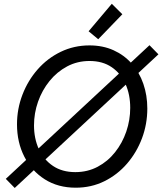

<svg xmlns="http://www.w3.org/2000/svg" viewBox="-20 -959 834 987"><path d="M369.1 5.9Q278.3 5.9 210.4 -37.1Q142.6 -80.1 105 -153.8Q67.4 -227.5 67.4 -319.8Q67.4 -399.4 95.5 -472.4Q123.5 -545.4 173.8 -602.5Q224.1 -659.7 292.2 -692.6Q360.4 -725.6 439.9 -725.6Q508.8 -725.6 563.7 -700.7Q618.7 -675.8 657.5 -631.6Q696.3 -587.4 716.8 -528.3Q737.3 -469.2 737.3 -400.9Q737.3 -321.3 710 -248.3Q682.6 -175.3 633.1 -117.9Q583.5 -60.5 516.4 -27.3Q449.2 5.9 369.1 5.9ZM367.2 -74.2Q430.2 -74.2 482.2 -101.8Q534.2 -129.4 571.5 -176.5Q608.9 -223.6 629.2 -282.7Q649.4 -341.8 649.4 -404.8Q649.4 -472.7 625.2 -527.1Q601.1 -581.5 554.4 -613.5Q507.8 -645.5 440.4 -645.5Q377.4 -645.5 325.2 -617.7Q272.9 -589.8 234.6 -542.5Q196.3 -495.1 175.5 -436Q154.8 -377 154.8 -314.5Q154.8 -246.6 179.9 -192.1Q205.1 -137.7 252.4 -106Q299.8 -74.2 367.2 -74.2ZM55.7 7.3 9.8 -39.6 748.5 -726.6 794.4 -679.7ZM484.9 -757.3 435.5 -798.3 554.7 -939.5 608.9 -885.7Z"/></svg>

Font: Reddit Sans
Style: Italic
Weight: 400
Italic angle: -11.25°
Designer: Stephen Hutchings
Version: Version 1.013